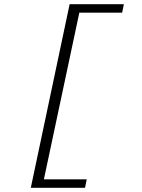

<svg xmlns="http://www.w3.org/2000/svg" viewBox="-20 -728 672 910"><path d="M126 162 310 -708H567L559 -668H356L188 122H391L383 162Z"/></svg>

Font: Atkinson Hyperlegible Mono ExtraLight
Style: Italic
Weight: 200
Italic angle: -12°
Monospace: yes
Designer: Elliott Scott, Megan Eiswerth, Linus Boman, Theodore Petrosky, Letters from Sweden
Foundry: Applied Design Works, Letters from Sweden
Version: Version 2.001